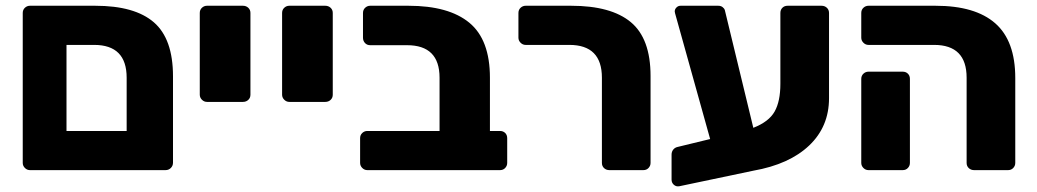

<svg xmlns="http://www.w3.org/2000/svg" viewBox="-20 -591 3601 667"><path d="M59 -25V-546Q59 -557 66.5 -564Q74 -571 84 -571H311Q448 -571 514.5 -513.5Q581 -456 581 -326V-26Q581 -15 573.5 -7.5Q566 0 555 0H84Q74 0 66.5 -7.5Q59 -15 59 -25ZM420 -136V-321Q420 -435 307 -435H211V-136Z M674 -262V-546Q674 -557 681.5 -564Q689 -571 699 -571H824Q835 -571 842.5 -564Q850 -557 850 -546V-262Q850 -251 842.5 -244Q835 -237 824 -237H699Q689 -237 681.5 -244.5Q674 -252 674 -262Z M960 -262V-546Q960 -557 967.5 -564Q975 -571 985 -571H1110Q1121 -571 1128.5 -564Q1136 -557 1136 -546V-262Q1136 -251 1128.5 -244Q1121 -237 1110 -237H985Q975 -237 967.5 -244.5Q960 -252 960 -262Z M1231 -25V-111Q1231 -122 1238.5 -129Q1246 -136 1256 -136H1507V-321Q1507 -434 1394 -434H1266Q1255 -434 1248 -441.5Q1241 -449 1241 -460V-546Q1241 -557 1248.5 -564Q1256 -571 1266 -571H1399Q1539 -571 1610.5 -512Q1682 -453 1682 -321V-136H1717Q1728 -136 1735 -129Q1742 -122 1742 -111V-25Q1742 -15 1735 -7.5Q1728 0 1717 0H1256Q1246 0 1238.5 -7.5Q1231 -15 1231 -25Z M2071 -25V-321Q2071 -435 1958 -435H1806Q1796 -435 1788.5 -442.5Q1781 -450 1781 -460V-546Q1781 -557 1788.5 -564Q1796 -571 1806 -571H1964Q2103 -571 2171.5 -514Q2240 -457 2240 -327V-25Q2240 -15 2233 -7.5Q2226 0 2215 0H2097Q2086 0 2078.5 -7Q2071 -14 2071 -25Z M2860 -546V-250Q2860 -151 2791 -85.5Q2722 -20 2597 2L2340 56Q2329 58 2321 51Q2313 44 2313 33V-54Q2313 -64 2319 -71.5Q2325 -79 2336 -81L2447 -108L2329 -531Q2324 -548 2324 -551Q2324 -559 2330 -565Q2336 -571 2344 -571H2475Q2484 -571 2490 -566.5Q2496 -562 2498 -556L2597 -147Q2651 -168 2671 -203.5Q2691 -239 2691 -300V-546Q2691 -557 2698 -564Q2705 -571 2716 -571H2834Q2845 -571 2852.5 -564Q2860 -557 2860 -546Z M3338 -25V-321Q3338 -435 3225 -435H2997Q2987 -435 2979.5 -442.5Q2972 -450 2972 -460V-546Q2972 -557 2979.5 -564Q2987 -571 2997 -571H3230Q3368 -571 3437.5 -510Q3507 -449 3507 -320V-25Q3507 -15 3500 -7.5Q3493 0 3482 0H3364Q3353 0 3345.5 -7Q3338 -14 3338 -25ZM2972 -25V-317Q2972 -328 2979.5 -335Q2987 -342 2997 -342H3116Q3127 -342 3134 -335Q3141 -328 3141 -317V-25Q3141 -15 3134 -7.5Q3127 0 3116 0H2997Q2987 0 2979.5 -7.5Q2972 -15 2972 -25Z"/></svg>

Font: Rubik
Style: Regular
Weight: 700
Designer: Hubert & Fischer
Foundry: Hubert & Fischer
Version: Version 1.100